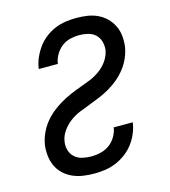

<svg xmlns="http://www.w3.org/2000/svg" viewBox="-111 -832 823 930"><g transform="rotate(-15 300.0 -367.5)"><path d="M249 8Q220 8 192.5 4Q165 0 140 -11Q115 -22 95.5 -40.5Q76 -59 65 -83Q54 -107 51 -135Q48 -163 52 -191Q57 -218 68.5 -244Q80 -270 98 -293Q116 -316 138.5 -334.5Q161 -353 185.5 -367.5Q210 -382 236.5 -393.5Q263 -405 289.5 -414.5Q316 -424 342 -434.5Q368 -445 392 -462.5Q416 -480 432.5 -504Q449 -528 454 -555Q457 -578 451 -599Q445 -620 430 -634Q415 -648 393.5 -653.5Q372 -659 349 -659Q327 -659 304 -653.5Q281 -648 262 -633.5Q243 -619 230.5 -598Q218 -577 214 -554V-551H118L119 -557Q123 -583 134.5 -608.5Q146 -634 162.5 -656.5Q179 -679 202 -696.5Q225 -714 250.5 -724.5Q276 -735 303 -739Q330 -743 356 -743Q385 -743 412 -739Q439 -735 463.5 -723.5Q488 -712 506.5 -693.5Q525 -675 536.5 -651Q548 -627 550.5 -599.5Q553 -572 549 -544Q544 -517 532.5 -491Q521 -465 503 -442Q485 -419 463 -400.5Q441 -382 416 -367.5Q391 -353 365 -342Q339 -331 312 -321Q285 -311 259 -300.5Q233 -290 209.5 -272.5Q186 -255 169 -231Q152 -207 148 -180Q144 -157 150.5 -135.5Q157 -114 173 -100Q189 -86 211 -81Q233 -76 256 -76Q278 -76 301.5 -81.5Q325 -87 345 -101Q365 -115 378 -136.5Q391 -158 395 -181V-184H491L490 -178Q486 -152 474.5 -126Q463 -100 445.5 -77.5Q428 -55 404.5 -38Q381 -21 355.5 -10.5Q330 0 302.5 4Q275 8 249 8Z"/></g></svg>

Font: Iosevka Aile Medium Oblique
Style: Regular
Weight: 500
Italic angle: -9°
Designer: Belleve Invis
Foundry: Belleve Invis
Version: Version 31.1.0; ttfautohint (v1.8.4)